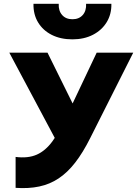

<svg xmlns="http://www.w3.org/2000/svg" viewBox="-20 -977 721 1010"><path d="M62.1 11.2V-151.5Q127.6 -143.2 173.4 -163.5Q219.2 -183.8 255.6 -233.4Q291.9 -283 328.9 -363L488.6 -700H680.9L454.6 -250.8Q416.1 -173.8 375.3 -121.4Q334.5 -69 288.1 -38.3Q241.8 -7.6 186.2 4.1Q130.8 15.9 62.1 11.2ZM298.6 -194.2 28.9 -700H229.9L410.9 -334ZM361.1 -770Q298.6 -770 252.1 -793.6Q205.6 -817.2 180.2 -859.4Q154.9 -901.5 156.1 -957H288.9Q287.2 -920.2 306.9 -898Q326.6 -875.8 361.1 -875.8Q395.6 -875.8 415.2 -898Q434.8 -920.2 432.9 -957H565.9Q567 -902.4 541.2 -860.2Q515.4 -818 468.8 -794Q422.1 -770 361.1 -770Z"/></svg>

Font: Geologica-Sharp
Style: Regular
Weight: 100
Designer: Sindre Bremnes, Frode Helland
Foundry: Monokrom Skriftforlag AS
Version: Version 1.010;gftools[0.9.28]